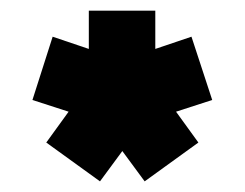

<svg xmlns="http://www.w3.org/2000/svg" viewBox="-20 -645 460 361"><path d="M379 -457 311 -435 353 -377 252 -304 210 -361 168 -304 67 -377 109 -435 41 -457 79 -576 147 -553V-625H272V-553L340 -576L379 -457Z"/></svg>

Font: Eyechart
Style: Regular
Weight: 400
Designer: Peter Wiegel
Foundry: Peter Wiegel
Version: Version 1.000